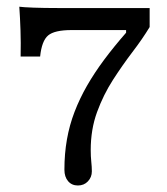

<svg xmlns="http://www.w3.org/2000/svg" viewBox="-20 -439 503 578"><path d="M214.5 119.4Q196 119.4 185 106.4Q173.9 93.4 173.9 72Q173.9 24 181.5 -19.2Q189.1 -62.4 204.4 -102.2Q219.7 -142.1 241.8 -180.7Q264 -219.4 293.5 -259.1Q323 -298.7 359.6 -340.5V-348.5H195.7Q144.1 -348.5 124.9 -332.3Q105.7 -316.1 100.8 -268.9H42.1Q43 -311.4 41.7 -348Q40.5 -384.5 38.1 -418.8Q48.6 -417.2 80.5 -416Q112.4 -414.8 154.5 -414.8H430.5V-357.6Q408.8 -321.7 378.8 -282.5Q348.9 -243.2 320.1 -198.6Q291.3 -153.9 272.2 -101.7Q253.1 -49.5 253.1 12.9Q253.1 32.2 254.8 47.8Q256.5 63.4 256.5 76.8Q256.5 94.4 244.7 106.9Q232.9 119.4 214.5 119.4Z"/></svg>

Font: Playfair 5pt SemiExpanded Light
Style: Regular
Weight: 300
Width: 6
Designer: Claus Eggers Sørensen
Foundry: Claus Eggers Sørensen
Version: Version 2.203